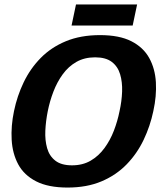

<svg xmlns="http://www.w3.org/2000/svg" viewBox="-20 -834 722 864"><path d="M284 10Q197 10 142.5 -18Q88 -46 62 -94.5Q36 -143 32.5 -205Q29 -267 43 -334Q57 -402 86.5 -463.5Q116 -525 163 -573Q210 -621 276.5 -648.5Q343 -676 430 -676Q517 -676 571 -648.5Q625 -621 651.5 -573Q678 -525 681.5 -463.5Q685 -402 670 -334Q656 -267 626.5 -205Q597 -143 550 -94.5Q503 -46 437 -18Q371 10 284 10ZM304 -90Q352 -90 388 -111Q424 -132 450 -167.5Q476 -203 492.5 -246Q509 -289 518 -334Q528 -379 529.5 -422Q531 -465 520.5 -500Q510 -535 483 -555.5Q456 -576 408 -576Q360 -576 324 -555.5Q288 -535 262.5 -500Q237 -465 220.5 -422Q204 -379 195 -334Q186 -289 184 -246Q182 -203 192 -167.5Q202 -132 229 -111Q256 -90 304 -90ZM322 -814H597L577 -719H302Z"/></svg>

Font: Epunda Sans
Style: Bold Italic
Weight: 700
Italic angle: -12.0243°
Designer: Simon Atzbach
Foundry: typofactur
Version: Version 2.204; ttfautohint (v1.8.4.7-5d5b)